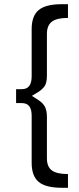

<svg xmlns="http://www.w3.org/2000/svg" viewBox="-20 -763 374 909"><path d="M130.9 -309.1Q138.7 -304.2 161.4 -289.6Q184.1 -274.9 193.1 -256.8Q202.1 -238.8 202.1 -210V-13.2Q202.1 25.9 225.1 43.5Q248 61 301.8 61V126H272.9Q196.8 126 163.3 98.4Q129.9 70.8 129.9 7.8V-214.8Q129.9 -245.6 118.4 -260.3Q106.9 -274.9 83 -274.9H56.2V-340.8H83Q106.9 -340.8 118.4 -356Q129.9 -371.1 129.9 -401.9V-625Q129.9 -688 163.3 -715.6Q196.8 -743.2 272.9 -743.2H301.8V-678.2Q248.5 -678.2 225.3 -660.2Q202.1 -642.1 202.1 -603V-405.8Q202.1 -369.1 190.2 -353.5Q178.2 -337.9 158.7 -325.9Q139.2 -314 130.9 -309.1Z"/></svg>

Font: Argentum Sans Light
Style: Regular
Weight: 300
Designer: Julieta Ulanovsky (Modified by Cristiano Sobral)
Foundry: Julieta Ulanovsky
Version: Version 1.000; ttfautohint (v1.5.65-e2d9)